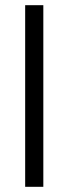

<svg xmlns="http://www.w3.org/2000/svg" viewBox="-20 -720 264 740"><path d="M77 0V-700H147V0Z"/></svg>

Font: DM Sans 18pt Light
Style: Regular
Weight: 300
Designer: Colophon Foundry, Jonny Pinhorn
Foundry: Colophon Foundry
Version: Version 4.004;gftools[0.9.30]